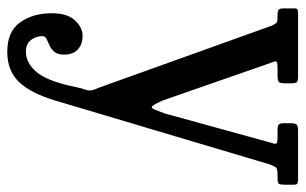

<svg xmlns="http://www.w3.org/2000/svg" viewBox="-172 -388 820 515"><g transform="rotate(90 237.5 -130.0)"><path d="M15 141Q15 99 34 78.5Q53 58 76 58Q98.5 58 112.2 70.8Q126 83.5 126 107Q126 125 118.5 133.8Q111 142.5 101.2 146.8Q91.5 151 84 154.5Q76.5 158 76.5 166Q76.5 183 86.8 196.5Q97 210 118 210Q147.5 210 171.2 183.2Q195 156.5 210 90L216.5 61Q222.5 45.5 222.2 37.8Q222 30 215 15L48.5 -449Q44 -459 40.8 -462Q37.5 -465 22.5 -465H19.5Q8.5 -465 5.2 -468.2Q2 -471.5 2 -482V-510Q2 -517 5.2 -518.5Q8.5 -520 15.5 -520H184.5Q196.5 -520 199.8 -516.5Q203 -513 203 -500V-487.5Q203 -472.5 199.5 -468.8Q196 -465 181.5 -465H164.5Q149 -465 145.5 -462.8Q142 -460.5 147 -450L249 -157Q262.5 -127.5 266.5 -127.5Q270.5 -127.5 274 -136.5Q277.5 -145.5 284 -163L362.5 -448Q366.5 -459 364.2 -462Q362 -465 346 -465H326.5Q315.5 -465 312.8 -469Q310 -473 310 -483V-500Q310 -513 314 -516.5Q318 -520 330.5 -520H459.5Q468 -520 471.5 -518.2Q475 -516.5 475 -508V-485Q475 -474 473 -469.5Q471 -465 459.5 -465H448.5Q431.5 -465 428.5 -460.5Q425.5 -456 420.5 -444L249 132Q229 198 199 229Q169 260 118 260Q64 260 39.5 225.5Q15 191 15 141Z"/></g></svg>

Font: Besley* Condensed
Style: Regular
Weight: 400
Width: 3
Designer: Owen Earl
Foundry: indestructible type*
Version: Version 3.000; ttfautohint (v1.8.3)